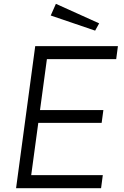

<svg xmlns="http://www.w3.org/2000/svg" viewBox="-20 -983 646 1003"><path d="M508 0 517 -68H143L180 -341H511L520 -408H189L225 -674H587L596 -742H164L64 0ZM245 -902 477 -823 498 -861 272 -963Z"/></svg>

Font: Cheyenne Sans Light
Style: Italic
Weight: 300
Italic angle: -8.13011°
Designer: The Public Sans project authors (U.S. Web Design System), Libre Franklin designed by Pablo Impallari and Rodrigo Fuenzal
Foundry: The Cheyenne Sans Project Authors
Version: Version 2.007